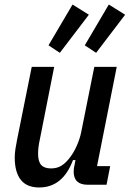

<svg xmlns="http://www.w3.org/2000/svg" viewBox="-20 -815 572 847"><path d="M219 -520 156 -201Q148 -166 148 -137Q148 -102 162 -87Q176 -72 205 -72Q231 -72 250 -83.5Q269 -95 286 -117Q305 -141 318.5 -171.5Q332 -202 338 -231L396 -520H495L408 -82H466L450 0H367Q305 0 305 -58Q305 -65 306 -72.5Q307 -80 309 -88L313 -109H302Q257 12 153 12Q98 12 71.5 -22Q45 -56 45 -120Q45 -137 48 -157.5Q51 -178 55 -197L120 -520ZM244 -582 194 -615 300 -795 372 -750ZM404 -582 354 -615 460 -795 532 -750Z"/></svg>

Font: IBM Plex Sans Cond Medm
Style: Italic
Weight: 500
Width: 3
Italic angle: -11°
Designer: Mike Abbink, Paul van der Laan, Pieter van Rosmalen
Foundry: Bold Monday
Version: Version 1.3